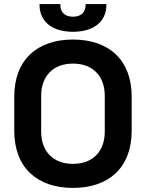

<svg xmlns="http://www.w3.org/2000/svg" viewBox="-20 -908 716 942"><path d="M338 14C514 14 626 -86 626 -266V-434C626 -614 514 -714 338 -714C162 -714 50 -614 50 -434V-266C50 -86 162 14 338 14ZM174 -884C174 -803 235 -752 338 -752C441 -752 502 -803 502 -884V-888H400V-884C400 -852 382 -826 338 -826C294 -826 276 -852 276 -884V-888H174ZM182 -262V-438C182 -534 240 -596 338 -596C436 -596 494 -534 494 -438V-262C494 -166 436 -104 338 -104C240 -104 182 -166 182 -262Z"/></svg>

Font: Meta Space
Style: Bold
Weight: 700
Designer: Meta Pool / Florian Karsten
Foundry: Meta Pool / Florian Karsten
Version: Version 2.000;Glyphs 3.1.1 (3137)